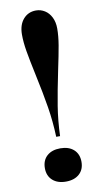

<svg xmlns="http://www.w3.org/2000/svg" viewBox="-90 -824 469 880"><g transform="rotate(-10 144.5 -384.0)"><path d="M225.6 -684.1Q225.6 -648.9 218.5 -606.9Q211.4 -564.9 196.3 -494.1Q176.8 -400.4 166 -333.7Q155.3 -267.1 152.8 -195.8H134.8Q132.3 -267.6 121.3 -335.4Q110.4 -403.3 90.8 -494.1Q75.7 -564.9 68.6 -606.9Q61.5 -648.9 61.5 -684.1Q61.5 -729.5 84.5 -755.9Q107.4 -782.2 143.6 -782.2Q165.5 -782.2 184.3 -770.5Q203.1 -758.8 214.4 -736.3Q225.6 -713.9 225.6 -684.1ZM229 -63Q229 -27.3 206.1 -6.6Q183.1 14.2 143.6 14.2Q104.5 14.2 81.5 -6.6Q58.6 -27.3 58.6 -63Q58.6 -99.1 81.5 -119.9Q104.5 -140.6 143.6 -140.6Q183.1 -140.6 206.1 -119.9Q229 -99.1 229 -63Z"/></g></svg>

Font: TypoPRO Playfair Display SC
Style: Bold
Weight: 700
Designer: Claus Eggers Sørensen
Foundry: Claus Eggers Sørensen
Version: Version 1.004;PS 001.004;hotconv 1.0.70;makeotf.lib2.5.58329